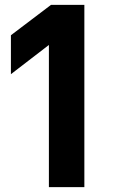

<svg xmlns="http://www.w3.org/2000/svg" viewBox="-20 -770 471 790"><path d="M181.2 -585 24.9 -464.8V-625L189.9 -750H327.1V0H181.2Z"/></svg>

Font: Oakes Grotesk
Style: Bold
Weight: 700
Designer: Samuel Oakes
Foundry: Samuel Oakes
Version: Version 1.0 | wf-rip DC20170320